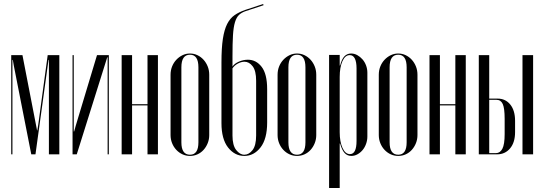

<svg xmlns="http://www.w3.org/2000/svg" viewBox="-20 -770 2711 958"><path d="M276 0H224V-471H222L157 0H136L49 -442L44 -471H42V0H36V-495H92L165 -119H166L171 -149L218 -495H276Z M523 -495V0H517V-484H515L363 0H342V-495H348V-114H350L358 -143L464 -495Z M639 -495V-250H716V-495H768V0H716V-244H639V0H587V-495Z M928 -503Q948 -503 965.5 -494.5Q983 -486 996 -471.5Q1009 -457 1016.5 -438Q1024 -419 1024 -397V-96Q1024 -75 1016.5 -56Q1009 -37 996 -22.5Q983 -8 965.5 0Q948 8 928 8Q908 8 890.5 0Q873 -8 859.5 -22.5Q846 -37 838.5 -56Q831 -75 831 -96V-397Q831 -419 838.5 -438Q846 -457 859.5 -471.5Q873 -486 890.5 -494.5Q908 -503 928 -503ZM928 -497Q885 -497 885 -434V-60Q885 2 928 2Q970 2 970 -60V-434Q970 -497 928 -497Z M1085 -156V-458Q1085 -530 1092 -576Q1099 -622 1113.5 -650.5Q1128 -679 1150.5 -694.5Q1173 -710 1205 -721L1293 -750L1295 -744L1207 -715Q1186 -708 1173 -696Q1160 -684 1152.5 -659.5Q1145 -635 1142.5 -594.5Q1140 -554 1140 -488V-438Q1150 -453 1172 -462.5Q1194 -472 1217 -472Q1258 -472 1285.5 -436.5Q1313 -401 1313 -325V-159Q1313 -77 1280 -34.5Q1247 8 1199 8Q1151 8 1118 -34Q1085 -76 1085 -156ZM1140 -429V-94Q1140 -45 1158.5 -21.5Q1177 2 1199 2Q1222 2 1240 -21Q1258 -44 1258 -94V-367Q1258 -417 1240.5 -439.5Q1223 -462 1200 -462Q1184 -462 1167 -453Q1150 -444 1140 -429Z M1462 -503Q1482 -503 1499.5 -494.5Q1517 -486 1530 -471.5Q1543 -457 1550.5 -438Q1558 -419 1558 -397V-96Q1558 -75 1550.5 -56Q1543 -37 1530 -22.5Q1517 -8 1499.5 0Q1482 8 1462 8Q1442 8 1424.5 0Q1407 -8 1393.5 -22.5Q1380 -37 1372.5 -56Q1365 -75 1365 -96V-397Q1365 -419 1372.5 -438Q1380 -457 1393.5 -471.5Q1407 -486 1424.5 -494.5Q1442 -503 1462 -503ZM1462 -497Q1419 -497 1419 -434V-60Q1419 2 1462 2Q1504 2 1504 -60V-434Q1504 -497 1462 -497Z M1622 -496H1675V-443H1677Q1685 -475 1698.5 -489Q1712 -503 1732 -503Q1748 -503 1762.5 -495Q1777 -487 1788.5 -474Q1800 -461 1806.5 -443.5Q1813 -426 1813 -407V-89Q1813 -70 1806.5 -52Q1800 -34 1789 -21Q1778 -8 1763.5 0Q1749 8 1733 8Q1713 8 1699.5 -6.5Q1686 -21 1677 -54H1675V168H1622ZM1675 -110Q1675 -63 1689 -32Q1703 -1 1726 -1Q1759 -1 1759 -67V-429Q1759 -461 1750.5 -478Q1742 -495 1725 -495Q1702 -495 1688.5 -464.5Q1675 -434 1675 -386Z M1967 -503Q1987 -503 2004.5 -494.5Q2022 -486 2035 -471.5Q2048 -457 2055.5 -438Q2063 -419 2063 -397V-96Q2063 -75 2055.5 -56Q2048 -37 2035 -22.5Q2022 -8 2004.5 0Q1987 8 1967 8Q1947 8 1929.5 0Q1912 -8 1898.5 -22.5Q1885 -37 1877.5 -56Q1870 -75 1870 -96V-397Q1870 -419 1877.5 -438Q1885 -457 1898.5 -471.5Q1912 -486 1929.5 -494.5Q1947 -503 1967 -503ZM1967 -497Q1924 -497 1924 -434V-60Q1924 2 1967 2Q2009 2 2009 -60V-434Q2009 -497 1967 -497Z M2175 -495V-250H2252V-495H2304V0H2252V-244H2175V0H2123V-495Z M2463 -278Q2502 -278 2526 -248.5Q2550 -219 2550 -167V-111Q2550 -59 2525 -29.5Q2500 0 2461 0H2369V-495H2421V-278ZM2640 -495V0H2587V-495ZM2498 -177Q2498 -230 2488.5 -251Q2479 -272 2457 -272H2421V-6H2455Q2475 -6 2486.5 -27.5Q2498 -49 2498 -101Z"/></svg>

Font: Moniqa Cond Display
Style: Regular
Weight: 400
Width: 3
Designer: Rajesh Rajput
Foundry: Rajesh Rajput
Version: Version 1.000